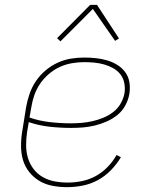

<svg xmlns="http://www.w3.org/2000/svg" viewBox="-20 -766 640 794"><path d="M257 8Q227 8 197.5 2.5Q168 -3 143.5 -17.5Q119 -32 101 -54.5Q83 -77 75 -104.5Q67 -132 67 -162.5Q67 -193 72 -223L88 -323Q93 -351 102.5 -378.5Q112 -406 128.5 -430.5Q145 -455 168 -474.5Q191 -494 218 -506.5Q245 -519 273 -523.5Q301 -528 328 -528Q353 -528 376.5 -525.5Q400 -523 422.5 -516.5Q445 -510 464.5 -498Q484 -486 497.5 -468Q511 -450 515 -426.5Q519 -403 515 -378Q511 -354 498.5 -330.5Q486 -307 465.5 -290.5Q445 -274 421 -263.5Q397 -253 372.5 -247Q348 -241 323.5 -239Q299 -237 274 -237Q229 -237 184.5 -242Q140 -247 99 -261L92 -220Q88 -193 88 -165.5Q88 -138 95.5 -113Q103 -88 118.5 -67.5Q134 -47 156.5 -34Q179 -21 205.5 -16Q232 -11 260 -11Q289 -11 318.5 -17Q348 -23 375 -37.5Q402 -52 424.5 -75Q447 -98 462 -125L480 -116Q463 -87 438.5 -62Q414 -37 384.5 -21Q355 -5 322 1.5Q289 8 257 8ZM274 -256Q296 -256 318.5 -258Q341 -260 363 -265Q385 -270 407 -279Q429 -288 448 -302.5Q467 -317 479 -338Q491 -359 495 -381Q498 -402 494 -422.5Q490 -443 478 -458.5Q466 -474 448 -484Q430 -494 410.5 -499.5Q391 -505 370.5 -507Q350 -509 328 -509Q303 -509 277 -504.5Q251 -500 227 -489Q203 -478 181.5 -459.5Q160 -441 145 -418.5Q130 -396 121.5 -371Q113 -346 109 -320L102 -280Q142 -266 186 -261Q230 -256 274 -256ZM230 -595 216 -608 353 -746H381L472 -607L456 -597L364 -729Z"/></svg>

Font: Iosevka Thin Extended
Style: Italic
Weight: 100
Width: 7
Italic angle: -9°
Monospace: yes
Designer: Belleve Invis
Foundry: Belleve Invis
Version: Version 32.5.0; ttfautohint (v1.8.4)